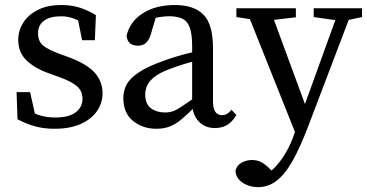

<svg xmlns="http://www.w3.org/2000/svg" viewBox="-20 -508 1485 777"><path d="M200.2 13.1Q157.8 13.1 122.9 3.5Q87.9 -6.1 50.8 -25.3L47.1 -135.1H101.7L128.5 -16.2L79 -39V-73.4Q105.4 -53.5 135.3 -43Q165.3 -32.5 202.2 -32.5Q259.3 -32.5 286.6 -53.6Q313.8 -74.7 313.8 -108.4Q313.8 -139.9 291.1 -159.3Q268.4 -178.6 221.3 -195.5L174.8 -212.4Q119.7 -232.2 86.8 -264.1Q53.8 -296 53.8 -347.3Q53.8 -383.8 74.1 -416.1Q94.3 -448.4 133.3 -468Q172.2 -487.7 227.9 -487.7Q269.2 -487.7 302.4 -477.2Q335.7 -466.7 368.1 -446.7L363.9 -345.2H312.2L291.7 -447.5L328.8 -431V-404.4Q304.6 -423.3 279.4 -432.7Q254.2 -442.1 226.8 -442.1Q181.5 -442.1 157.7 -423.8Q133.9 -405.6 133.9 -373.8Q133.9 -340.6 154.6 -323.6Q175.3 -306.7 226.4 -287.9L257.4 -276.8Q332.2 -249.1 363.7 -213.5Q395.1 -177.8 395.1 -130.3Q395.1 -92.4 373.3 -59.6Q351.5 -26.8 308 -6.9Q264.6 13.1 200.2 13.1Z M479.1 -112Q479.1 -140.5 492.3 -165.7Q505.5 -190.9 541.4 -215Q577.2 -239.1 644.8 -262.9Q665.8 -270.9 692.4 -278.8Q719 -286.8 747.1 -293.8Q775.2 -300.9 800.1 -304.9V-268.6Q766 -261.5 727.6 -249.6Q689.2 -237.7 666.3 -228.6Q622.5 -212.1 601.8 -194.3Q581 -176.5 574.4 -159.4Q567.7 -142.2 567.7 -126.7Q567.7 -86.9 590.9 -69.8Q614 -52.8 647.5 -52.8Q665.1 -52.8 679.3 -57.7Q693.5 -62.5 713 -75.2Q732.5 -87.9 762.6 -109.3L783.8 -125.1L797.5 -104.5L767.8 -74.5Q738.1 -44.8 714.8 -25.4Q691.4 -5.9 667.9 3.6Q644.3 13.1 613 13.1Q557.8 13.1 518.5 -18.5Q479.1 -50.1 479.1 -112ZM757.6 -91.4V-320.7Q757.6 -369.5 748.2 -395.8Q738.9 -422.2 718.1 -432.3Q697.3 -442.3 664.3 -442.3Q647.3 -442.3 624.8 -438.8Q602.4 -435.4 574.1 -424.5L615.8 -455.9L590.9 -370.9Q584.1 -347.3 571.6 -335.2Q559.1 -323.1 538.6 -323.1Q495.8 -323.1 492.3 -363.7Q505.7 -421 558.1 -454.3Q610.5 -487.7 687.4 -487.7Q765.5 -487.7 803.7 -448.4Q841.9 -409.1 841.9 -313.8V-101.1Q841.9 -68.2 851.7 -55.1Q861.4 -41.9 878.1 -41.9Q890.8 -41.9 899.6 -47.8Q908.5 -53.8 916.6 -63.9L936.9 -42.2Q918.9 -13.4 898 -1.6Q877 10.2 849.9 10.2Q808.3 10.2 783.2 -17.6Q758 -45.5 757.6 -91.4Z M1374.2 -424H1354.2L1249.5 -439V-474.5H1445.1V-439ZM1059 -424H1034.2L936.6 -439V-474.5H1177.3V-438.1ZM1227.1 -51.7 1184.2 52.6 973.9 -474.5H1071.4ZM1024.7 249.3Q1000.6 249.3 979.5 240.7Q958.4 232.1 945.8 217Q933.2 201.8 933 182.7Q938.1 161 957.8 150.2Q977.6 139.5 1000 139.5Q1020 139.5 1036.9 148Q1053.7 156.5 1073.7 177L1104.7 208.8L1065.8 230.5L1038.6 208.8Q1072 191.9 1096.3 165.2Q1120.6 138.5 1139.1 105.7Q1157.5 73 1169.5 38L1201.7 -52.6L1354.4 -474.5H1409L1229.7 -3.3Q1196.2 85.2 1165.1 141Q1133.9 196.7 1100 223Q1066.1 249.3 1024.7 249.3Z"/></svg>

Font: Adobe Variable Font Prototype
Style: Regular
Weight: 389
Designer: Frank Grießhammer
Foundry: Adobe
Version: Version 1.004;hotconv 1.0.113;makeotfexe 2.5.65598